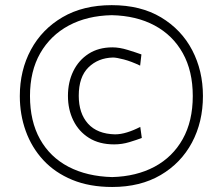

<svg xmlns="http://www.w3.org/2000/svg" viewBox="-20 -717 866 746"><path d="M416 9.5Q328 9.5 260.8 -18.2Q193.5 -46 148.2 -95Q103 -144 80 -208Q57 -272 57 -344Q57 -443.5 100 -523.5Q143 -603.5 223 -650.2Q303 -697 414 -697Q526.5 -697 605.8 -649.5Q685 -602 726.8 -522Q768.5 -442 768.5 -344Q768.5 -243 725.8 -163Q683 -83 604 -36.8Q525 9.5 416 9.5ZM416 -29Q510 -31.5 580.5 -69.2Q651 -107 690 -176.8Q729 -246.5 729 -344Q729 -441 690.2 -510.5Q651.5 -580 580.8 -618Q510 -656 414 -658Q318.5 -656 247.2 -617.8Q176 -579.5 136.2 -510Q96.5 -440.5 96.5 -344Q96.5 -246 135.5 -176.2Q174.5 -106.5 246.2 -69Q318 -31.5 416 -29ZM423.5 -156Q366 -156 326 -181Q286 -206 265 -248.8Q244 -291.5 244 -344.5Q244 -398 264.8 -440.5Q285.5 -483 324.2 -508Q363 -533 417 -533Q444 -533 475.8 -523.2Q507.5 -513.5 529.5 -505.5L524.5 -462Q490 -478.5 461.2 -486Q432.5 -493.5 419 -493.5Q361 -492 323.5 -455Q286 -418 286 -345Q286 -276.5 322 -236.5Q358 -196.5 427 -195Q449 -195 474 -202.8Q499 -210.5 525 -224L531 -181Q511.5 -173.5 482.8 -164.8Q454 -156 423.5 -156Z"/></svg>

Font: Commissioner Loud ExtraLight
Style: Regular
Weight: 200
Designer: Kostas Bartsokas
Foundry: Kostas Bartsokas
Version: Version 1.000; ttfautohint (v1.8.3)